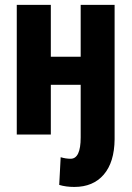

<svg xmlns="http://www.w3.org/2000/svg" viewBox="-20 -548 537 782"><path d="M187 -528.3V-316.9H308.6V-528.3H446.8V19.5Q445.8 112.8 402.6 163.1Q359.4 213.4 282.7 213.4Q248.5 213.4 221.2 205.1L227.1 92.3Q248 98.6 267.6 98.6Q308.6 98.6 308.6 11.7V-202.6H187V0H48.3V-528.3Z"/></svg>

Font: RobotoCondensed-Bold
Style: Bold
Weight: 700
Designer: Google
Version: Version 2.001240; 2014